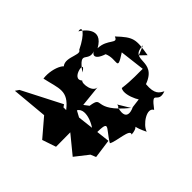

<svg xmlns="http://www.w3.org/2000/svg" viewBox="-221 -1045 1392 1392"><g transform="rotate(-45 475.5 -349.0)"><path d="M903 -338 949 -294C973 -437 970 -459 877 -558C855 -498 828 -584 728 -586C867 -663 747 -754 716 -771C772 -783 740 -727 626 -672C607 -625 484 -740 439 -634C525 -649 408 -723 295 -708C323 -577 365 -519 250 -430V-464L133 -377L269 -471L114 -773L86 -792L111 -517L-26 -400L10 -294L157 -295L44 -157L146 -77L163 -36L309 -56L278 -326L304 -374C372 -336 300 -185 241 -158C445 -161 368 -145 304 -36C347 -10 487 -8 460 31C595 21 464 -83 552 94C568 39 675 -35 702 20C800 -109 745 16 850 -23C819 -40 783 -55 792 -154C979 -222 815 -364 977 -369ZM607 -104C607 -104 494 -45 529 -176C555 -189 512 -240 594 -108C371 -290 526 -312 392 -332L364 -369L538 -387C477 -373 463 -487 484 -499C422 -569 630 -599 526 -540C630 -683 601 -555 698 -591C675 -586 639 -547 739 -514C777 -427 702 -357 831 -441L854 -249C813 -251 747 -245 648 -258C610 -200 713 -37 694 -115Z"/></g></svg>

Font: Asimov Silicon
Style: Regular
Weight: 400
Designer: Google
Version: Version 2.000980; 2014